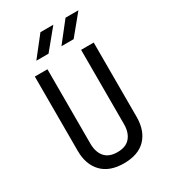

<svg xmlns="http://www.w3.org/2000/svg" viewBox="-227 -1063 1054 1186"><g transform="rotate(-30 300.0 -470.0)"><path d="M300 10Q198 10 144 -46.5Q90 -103 90 -200V-730H180V-200Q180 -140 209.5 -105Q239 -70 300 -70Q360 -70 390 -105Q420 -140 420 -200V-730H510V-200Q510 -102 456.5 -46Q403 10 300 10ZM326 -810 436 -950H528L413 -810ZM147 -810 257 -950H349L234 -810Z"/></g></svg>

Font: JetBrainsMonoNL NFM
Style: Regular
Weight: 400
Monospace: yes
Designer: Philipp Nurullin, Konstantin Bulenkov
Foundry: JetBrains
Version: Version 2.304; ttfautohint (v1.8.4.7-5d5b);Nerd Fonts 3.3.0